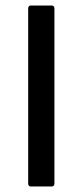

<svg xmlns="http://www.w3.org/2000/svg" viewBox="-20 -675 299 695"><path d="M92 0Q82 0 82 -11V-644Q82 -655 92 -655H167Q177 -655 177 -644V-11Q177 0 167 0Z"/></svg>

Font: Sofia Sans Medium
Style: Regular
Weight: 500
Designer: Botio Nikoltchev, Ani Petrova
Foundry: lettersoup
Version: Version 4.101; ttfautohint (v1.8.4.7-5d5b)